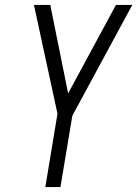

<svg xmlns="http://www.w3.org/2000/svg" viewBox="-20 -755 554 775"><path d="M163 0 212 -296 117 -735H183L255 -378L448 -735H514L272 -288L224 0Z"/></svg>

Font: Iosevka SS04 Light
Style: Italic
Weight: 300
Italic angle: -9°
Monospace: yes
Designer: Belleve Invis
Foundry: Belleve Invis
Version: Version 19.0.0; ttfautohint (v1.8.4)